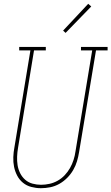

<svg xmlns="http://www.w3.org/2000/svg" viewBox="-20 -982 586 1010"><path d="M195 8Q170 8 145 1.5Q120 -5 101 -20.5Q82 -36 70.5 -58Q59 -80 54 -104.5Q49 -129 50 -155.5Q51 -182 56 -208L140 -717H81V-735H221V-717H159L75 -205Q71 -182 70 -158.5Q69 -135 72.5 -113Q76 -91 86 -71Q96 -51 112.5 -36.5Q129 -22 151 -16Q173 -10 196 -10Q218 -10 240.5 -15Q263 -20 283.5 -31.5Q304 -43 320.5 -60.5Q337 -78 348.5 -98.5Q360 -119 367 -141Q374 -163 377 -185L465 -717H406V-735H546V-717H485L396 -182Q392 -157 385 -133.5Q378 -110 365 -87.5Q352 -65 333 -46Q314 -27 291.5 -14.5Q269 -2 244.5 3Q220 8 195 8ZM325 -809 312 -821 444 -962 460 -948Z"/></svg>

Font: Iosevka Slab Thin Oblique
Style: Regular
Weight: 100
Italic angle: -9°
Monospace: yes
Designer: Belleve Invis
Foundry: Belleve Invis
Version: Version 11.1.0; ttfautohint (v1.8.3)